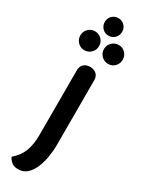

<svg xmlns="http://www.w3.org/2000/svg" viewBox="-265 -831 821 1091"><g transform="rotate(30 145.5 -285.5)"><path d="M87 229Q56 229 39.5 213Q23 197 20 185Q62 150 78.5 105Q95 60 95 0V-425Q95 -452 111 -466Q127 -480 152 -480Q176 -480 192.5 -466Q209 -452 209 -425V0Q209 40 202 80.5Q195 121 180.5 154.5Q166 188 143 208.5Q120 229 87 229ZM152 -685Q128 -685 111.5 -702Q95 -719 95 -743Q95 -767 111.5 -783.5Q128 -800 152 -800Q176 -800 192.5 -783.5Q209 -767 209 -743Q209 -719 192.5 -702Q176 -685 152 -685ZM230 -545Q205 -545 186.5 -563Q168 -581 168 -607Q168 -633 186.5 -651Q205 -669 230 -669Q256 -669 273.5 -651Q291 -633 291 -607Q291 -581 273.5 -563Q256 -545 230 -545ZM74 -545Q49 -545 31 -563Q13 -581 13 -607Q13 -633 31 -651Q49 -669 74 -669Q100 -669 118 -651Q136 -633 136 -607Q136 -581 118 -563Q100 -545 74 -545Z"/></g></svg>

Font: El Messiri SemiBold
Style: Regular
Weight: 600
Designer: Mohamed Gaber
Foundry: Kief Type Foundry
Version: Version 2.020; ttfautohint (v1.8.3)